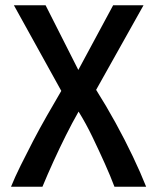

<svg xmlns="http://www.w3.org/2000/svg" viewBox="-20 -713 600 733"><path d="M22 0Q37 -37 59 -81.5Q81 -126 106 -174Q131 -222 159 -271Q187 -320 214 -366L33 -693H154L279 -446L412 -693H528L347 -370Q385 -310 421 -244.5Q457 -179 487 -116Q517 -53 538 0H417Q402 -40 380 -89Q358 -138 333 -190Q308 -242 280 -287Q256 -245 231.5 -196Q207 -147 184 -96.5Q161 -46 142 0Z"/></svg>

Font: Ubuntu Sans Mono Medium
Style: Regular
Weight: 500
Monospace: yes
Designer: Dalton Maag Ltd
Foundry: Dalton Maag Ltd
Version: Version 1.006